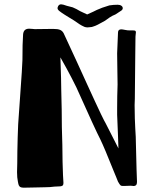

<svg xmlns="http://www.w3.org/2000/svg" viewBox="-20 -858 716 890"><path d="M263 -838Q271 -838 290 -831L317 -824Q334 -817 352 -806L384 -791Q418 -806 429 -812Q450 -822 487 -833Q506 -836 525 -836Q536 -836 542.5 -831.5Q549 -827 549 -820Q549 -813 541 -808L515 -791Q512 -790 501.5 -785Q491 -780 467 -762Q427 -739 415 -736Q406 -732 397 -732Q393 -731 386 -731Q378 -731 371.5 -733.5Q365 -736 359 -739.5Q353 -743 348 -746Q320 -766 302 -776L281 -789Q265 -799 255 -807Q245 -815 247 -823Q251 -838 263 -838ZM226 -724Q248 -724 258.5 -719.5Q269 -715 275 -704Q285 -683 300 -650L337 -570L384 -467Q397 -439 418 -393Q439 -347 448 -329Q465 -294 470 -286L498 -231L529 -170L527 -228L523 -326V-356Q523 -411 525 -467Q525 -509 524 -535L523 -611L527 -707Q527 -722 542 -722Q547 -722 562 -719Q571 -717 581 -717Q591 -717 597 -717Q605 -717 607.5 -715Q610 -713 610 -708Q610 -704 609 -699Q608 -694 608 -688L607 -602L605 -400L604 -371Q604 -337 605 -309Q606 -281 607 -263Q610 -220 610 -191Q610 -195 613 -72L615 -16V-14Q615 6 596 4Q593 3 584 3L555 4H549Q542 4 538.5 1Q535 -2 527 -16Q524 -23 519 -36Q514 -49 507 -65Q464 -173 445 -212Q423 -254 334 -453Q314 -494 289 -540L260 -592L263 -497L264 -438Q266 -372 266 -351Q266 -269 269 -186L270 -108Q270 -87 272 -47L274 -12V-10Q274 0 269 3Q264 6 255 6L233 7Q212 10 188 10Q160 10 142 11L91 12Q76 12 71 6.5Q66 1 65 -6Q64 -13 63 -16Q59 -34 59 -60Q59 -84 60 -101Q60 -153 62 -222.5Q64 -292 67 -322L72 -393Q84 -559 84 -580Q84 -659 87 -698Q89 -725 115 -725Q123 -725 130 -724Q137 -723 141 -723Z"/></svg>

Font: Barrio
Style: Regular
Weight: 400
Designer: Pablo Cosgaya & Sergio Jimenez
Foundry: Pablo Cosgaya & Sergio Jimenez
Version: Version 1.005